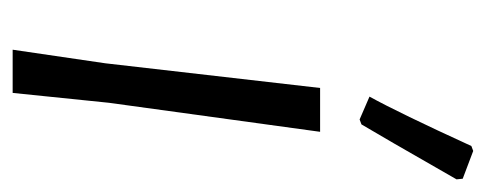

<svg xmlns="http://www.w3.org/2000/svg" viewBox="-258 -528 786 311"><g transform="rotate(90 135.5 -373.0)"><path d="M147 -156 131 0H61L83 -150L123 -498H194ZM225 -746 270 -729 271 -719 213 -618 182 -565 174 -562 137 -578Q163 -625 217 -743Z"/></g></svg>

Font: Alegreya Sans SC
Style: Italic
Weight: 400
Italic angle: -7°
Designer: Juan Pablo del Peral
Foundry: Huerta Tipografica
Version: Version 2.008; ttfautohint (v1.6)